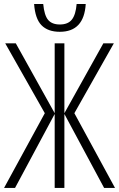

<svg xmlns="http://www.w3.org/2000/svg" viewBox="-20 -928 588 948"><path d="M275.4 -771Q216.3 -771 184.6 -803.7Q153.8 -835.4 148.4 -908.2H193.4Q198.7 -852.5 217.3 -830.1Q236.3 -807.1 275.4 -807.1Q315.9 -807.1 335 -831.5Q354 -855.5 358.4 -908.2H403.3Q395 -771 275.4 -771ZM250 -713.9H297.9V-369.1L490.2 -713.9H542L347.2 -369.1L547.9 0H494.1L297.9 -365.2V0H250V-365.2L54.2 0H0L201.2 -369.1L5.9 -713.9H58.1L250 -369.1Z"/></svg>

Font: Germano
Style: Regular
Weight: 300
Width: 3
Foundry: Ascender Corporation
Version: Version 1.10; ttfautohint (v1.5)